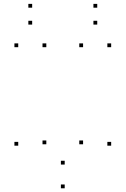

<svg xmlns="http://www.w3.org/2000/svg" viewBox="-20 -968 660 1009"><path d="M223.4 -209.8V-229.8H203.4V-209.8ZM223.4 -720V-740H203.4V-720ZM75.8 -720V-740H55.8V-720ZM75.8 -202.4V-222.4H55.8V-202.4ZM320 21.5V1.5H300V21.5ZM564.2 -202.4V-222.4H544.2V-202.4ZM564.2 -720V-740H544.2V-720ZM416.6 -720V-740H396.6V-720ZM416.6 -209.8V-229.8H396.6V-209.8ZM320 -103.2V-123.2H300V-103.2ZM149 -927.6V-947.6H129V-927.6ZM149 -838.8V-858.8H129V-838.8ZM491 -838.8V-858.8H471V-838.8ZM491 -927.6V-947.6H471V-927.6Z"/></svg>

Font: Monaspace Neon Dots Var
Style: Regular
Weight: 400
Designer: Riley Cran and the Lettermatic Team
Version: Version 1.100 (Monaspace Neon Dots)